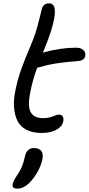

<svg xmlns="http://www.w3.org/2000/svg" viewBox="-20 -760 527 1139"><path d="M227.1 28.8Q173.3 28.8 136.7 9.8Q100.1 -9.3 83.5 -43Q66.9 -76.7 63.2 -123.3Q59.6 -169.9 71.8 -225.1Q85 -290.5 106.4 -350.3Q127.9 -410.2 153.6 -469.7Q179.2 -529.3 191.9 -568.8Q203.6 -607.4 214.8 -653.1Q226.1 -698.7 228 -706.1Q236.8 -740.2 271 -740.2Q333 -740.2 284.2 -581.1Q269 -531.2 234.9 -448.2Q339.4 -477.1 431.2 -477.1Q459 -477.1 474.4 -463.1Q489.7 -449.2 485.8 -429.2Q481.4 -400.9 443.8 -397.9Q364.3 -392.1 310.3 -383.3Q256.3 -374.5 200.2 -357.9Q174.3 -287.6 160.2 -215.8Q142.6 -130.9 161.9 -95Q181.2 -59.1 235.8 -59.1Q268.1 -59.1 293.2 -69.6Q318.4 -80.1 329.1 -80.1Q345.2 -80.1 352.1 -69.3Q358.9 -58.6 355 -39.1Q349.6 -9.8 314.7 9.5Q279.8 28.8 227.1 28.8ZM83 358.9Q65.9 358.9 59.1 352.1Q52.2 345.2 55.2 332Q59.1 312 84 275.9Q114.3 233.4 127 171.9Q137.2 118.2 181.2 118.2Q211.4 118.2 224.9 135.3Q238.3 152.3 231 187Q224.6 219.7 203.1 258.8Q181.6 297.9 150.9 328.1Q118.7 358.9 83 358.9Z"/></svg>

Font: Shantell Sans Irregular Bouncy
Style: Italic
Weight: 400
Italic angle: -11.31°
Designer: Stephen Nixon, Anya Danilova, Shantell Martin
Foundry: Arrow Type
Version: Version 1.006;[9816181b4]